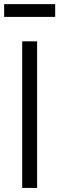

<svg xmlns="http://www.w3.org/2000/svg" viewBox="-29 -923 291 943"><path d="M-8.7 -840V-902.7H242V-840ZM80 0V-720H153.3V0Z"/></svg>

Font: Vela Sans GX ExtLt
Style: Regular
Weight: 200
Designer: Principal design: Mikhail Sharanda - project Manrope.
Design modification: Ravid Balaliev
Foundry: Mikhail Sharanda
Version: Version 1.001